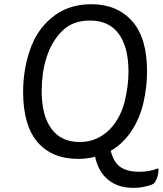

<svg xmlns="http://www.w3.org/2000/svg" viewBox="-20 -738 779 920"><path d="M90.8 -297.9Q90.8 -138.7 159.2 -57.6Q228.5 23.4 355.5 23.4Q377 23.4 397.5 20.5Q417 18.6 435.5 12.7Q452.1 86.9 499 124Q545.9 162.1 619.1 162.1Q649.4 162.1 673.8 156.2Q698.2 151.4 715.8 142.6Q727.5 130.9 734.4 108.4Q739.3 92.8 739.3 79.1Q739.3 73.2 738.3 68.4Q715.8 77.1 694.3 81.1Q673.8 85 644.5 85Q592.8 85 558.6 63.5Q524.4 41 510.7 -15.6Q543.9 -34.2 570.3 -61.5Q596.7 -87.9 616.2 -120.1Q653.3 -179.7 668.9 -252.9Q684.6 -325.2 684.6 -396.5Q684.6 -557.6 612.3 -637.7Q540 -717.8 418 -717.8Q358.4 -717.8 309.6 -700.2Q261.7 -682.6 224.6 -650.4Q155.3 -592.8 123 -497.1Q90.8 -402.3 90.8 -297.9ZM411.1 -639.6Q502 -639.6 548.8 -576.2Q595.7 -511.7 595.7 -394.5Q595.7 -324.2 576.2 -247.1Q555.7 -169.9 505.9 -118.2Q479.5 -90.8 443.4 -74.2Q407.2 -57.6 361.3 -57.6Q272.5 -57.6 226.6 -121.1Q179.7 -183.6 179.7 -302.7Q179.7 -343.8 185.5 -385.7Q191.4 -427.7 204.1 -465.8Q227.5 -539.1 277.3 -588.9Q327.1 -639.6 411.1 -639.6Z"/></svg>

Font: cl
Style: Italic
Weight: 400
Designer: Mitja Miklavcic
Version: Version 7.504; 2011; Build 1022